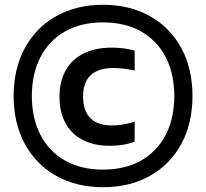

<svg xmlns="http://www.w3.org/2000/svg" viewBox="-20 -771 861 802"><path d="M37 -370Q37 -483.5 83.5 -569.8Q130 -656 214.8 -703.5Q299.5 -751 410.5 -751Q521.5 -751 606.2 -703.5Q691 -656 737.5 -569.8Q784 -483.5 784 -370Q784 -256.5 737.5 -170.2Q691 -84 606.2 -36.5Q521.5 11 410.5 11Q299.5 11 214.8 -36.5Q130 -84 83.5 -170.2Q37 -256.5 37 -370ZM708 -370Q708 -463 672 -532.5Q636 -602 569 -639.8Q502 -677.5 410.5 -677.5Q319 -677.5 252 -639.8Q185 -602 149 -532.5Q113 -463 113 -370Q113 -277 149 -207.5Q185 -138 252 -100.2Q319 -62.5 410.5 -62.5Q502 -62.5 569 -100.2Q636 -138 672 -207.5Q708 -277 708 -370ZM228.5 -366.5Q228.5 -431 254.5 -477.2Q280.5 -523.5 329.5 -547.8Q378.5 -572 446.5 -572Q499 -572 542.5 -559.5V-476.5Q493 -487 454.5 -487Q327 -487 327 -367.5Q327 -307.5 358 -277.2Q389 -247 446.5 -247Q468.5 -247 491 -250.5Q513.5 -254 542.5 -263V-179.5Q498.5 -162 437.5 -162Q374 -162 327 -185.8Q280 -209.5 254.2 -255.5Q228.5 -301.5 228.5 -366.5Z"/></svg>

Font: Encode Sans Condensed SemiBold
Style: Regular
Weight: 600
Width: 3
Designer: Multiple Designers
Foundry: Impallari Type
Version: Version 2.000